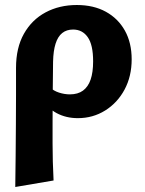

<svg xmlns="http://www.w3.org/2000/svg" viewBox="-20 -458 578 767"><path d="M41 289Q42 226 42.5 163Q43 100 43.5 38.5Q44 -23 44 -80Q44 -137 44 -187Q44 -267 75.5 -323Q107 -379 162 -408.5Q217 -438 287 -438Q354 -438 403 -411Q452 -384 479 -335.5Q506 -287 506 -221Q506 -153 477.5 -100Q449 -47 400 -16.5Q351 14 291 14Q244 14 206.5 -6Q169 -26 155 -61L180 -109Q194 -95 216 -88Q238 -81 259 -81Q291 -81 311.5 -96Q332 -111 342 -140Q352 -169 352 -213Q352 -279 330.5 -309.5Q309 -340 272 -340Q246 -340 228.5 -326Q211 -312 202 -283.5Q193 -255 192 -212Q191 -133 190.5 -73.5Q190 -14 190 31.5Q190 77 190 114.5Q190 152 191 187.5Q192 223 194 263Z"/></svg>

Font: Ysabeau ExtraBold
Style: Regular
Weight: 800
Designer: Christian Thalmann (Catharsis Fonts)
Version: Version 2.002